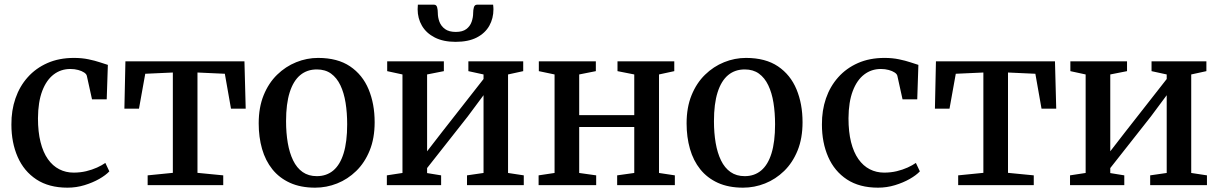

<svg xmlns="http://www.w3.org/2000/svg" viewBox="-20 -812 5345 842"><path d="M276 11Q194.5 11 139.8 -25Q85 -61 57.5 -123.8Q30 -186.5 30 -265.5Q29.5 -327.5 47.8 -380.5Q66 -433.5 101.5 -473.2Q137 -513 188 -535.5Q239 -558 304.5 -558Q339 -558 367.8 -552Q396.5 -546 418 -538.8Q439.5 -531.5 453 -527.5L448 -376.5H383.5L361 -478.5Q359.5 -487 349 -494Q338.5 -501 322.8 -505.2Q307 -509.5 288.5 -509.5Q247 -509.5 215.2 -485.2Q183.5 -461 165.2 -413Q147 -365 146.5 -293.5Q146.5 -233.5 157.8 -188.8Q169 -144 190 -114.2Q211 -84.5 239.8 -69.8Q268.5 -55 303 -55Q332 -55 358 -61.2Q384 -67.5 405.5 -77.2Q427 -87 442 -97.5L459.5 -60.5Q443.5 -43.5 415 -27.2Q386.5 -11 350.5 0Q314.5 11 276 11Z M627.5 0V-43L738 -54V-494L617 -488.5L589.5 -335.5H525.5L530 -543H1052L1057.5 -335.5H993L966 -488.5L846 -494V-54L959 -43V0Z M1114.5 -271Q1114.5 -341 1136.2 -394.5Q1158 -448 1195.2 -484.2Q1232.5 -520.5 1279 -539.2Q1325.5 -558 1375 -558Q1460.5 -558 1515.2 -521Q1570 -484 1596.5 -420.2Q1623 -356.5 1623 -276Q1623 -205.5 1601.2 -152Q1579.5 -98.5 1542.2 -62.2Q1505 -26 1458.5 -7.5Q1412 11 1362 11Q1298.5 11 1251.8 -10.2Q1205 -31.5 1174.5 -69.5Q1144 -107.5 1129.2 -159Q1114.5 -210.5 1114.5 -271ZM1369.5 -39.5Q1412 -39.5 1441.8 -64.5Q1471.5 -89.5 1487 -140Q1502.5 -190.5 1502.5 -266.5Q1502.5 -317.5 1495.5 -361.2Q1488.5 -405 1472.8 -438Q1457 -471 1431.8 -489.2Q1406.5 -507.5 1369.5 -507.5Q1326.5 -507.5 1296.5 -482.5Q1266.5 -457.5 1250.5 -407.2Q1234.5 -357 1234.5 -280.5Q1234.5 -229 1242 -185.2Q1249.5 -141.5 1265.5 -108.5Q1281.5 -75.5 1307.2 -57.5Q1333 -39.5 1369.5 -39.5Z M1676.5 0V-43L1745 -53.5V-485.5L1678 -500V-543H1926.5V-500L1853 -485.5V-148.5L1918 -232.5L2100.5 -465.5V-485.5L2034 -500V-543H2274.5V-500L2208 -485.5V-53.5L2277 -43V0H2028V-43L2100.5 -53.5V-394.5L2031 -301L1853 -75V-53L1914.5 -43V0ZM1883 -791.5Q1894 -791.5 1897 -780Q1900 -768.5 1900 -755Q1900 -735.5 1907.2 -716.2Q1914.5 -697 1931.8 -684.5Q1949 -672 1979 -672Q2008.5 -672 2025 -684.5Q2041.5 -697 2048.2 -716.2Q2055 -735.5 2055 -755Q2055 -768.5 2058.2 -780Q2061.5 -791.5 2072.5 -791.5H2142.5Q2143 -787 2143.5 -781.5Q2144 -776 2144 -771.5Q2144 -731.5 2125.8 -699Q2107.5 -666.5 2070.8 -647.5Q2034 -628.5 1978 -628.5Q1924 -628.5 1886.8 -647.5Q1849.5 -666.5 1830.5 -699Q1811.5 -731.5 1811.5 -771.5Q1811.5 -776.5 1812 -781.5Q1812.5 -786.5 1812.5 -791.5Z M2342 0V-43L2412 -53.5V-485.5L2343 -500V-543H2593V-500L2520 -485.5V-307H2761.5V-485.5L2688 -500V-543H2937V-500L2870 -485.5V-53.5L2939.5 -43V0H2686.5V-43L2761.5 -53.5V-255H2520V-53.5L2594.5 -43V0Z M2991 -271Q2991 -341 3012.8 -394.5Q3034.5 -448 3071.8 -484.2Q3109 -520.5 3155.5 -539.2Q3202 -558 3251.5 -558Q3337 -558 3391.8 -521Q3446.5 -484 3473 -420.2Q3499.5 -356.5 3499.5 -276Q3499.5 -205.5 3477.8 -152Q3456 -98.5 3418.8 -62.2Q3381.5 -26 3335 -7.5Q3288.5 11 3238.5 11Q3175 11 3128.2 -10.2Q3081.5 -31.5 3051 -69.5Q3020.5 -107.5 3005.8 -159Q2991 -210.5 2991 -271ZM3246 -39.5Q3288.5 -39.5 3318.2 -64.5Q3348 -89.5 3363.5 -140Q3379 -190.5 3379 -266.5Q3379 -317.5 3372 -361.2Q3365 -405 3349.2 -438Q3333.5 -471 3308.2 -489.2Q3283 -507.5 3246 -507.5Q3203 -507.5 3173 -482.5Q3143 -457.5 3127 -407.2Q3111 -357 3111 -280.5Q3111 -229 3118.5 -185.2Q3126 -141.5 3142 -108.5Q3158 -75.5 3183.8 -57.5Q3209.5 -39.5 3246 -39.5Z M3830.5 11Q3749 11 3694.2 -25Q3639.5 -61 3612 -123.8Q3584.5 -186.5 3584.5 -265.5Q3584 -327.5 3602.2 -380.5Q3620.5 -433.5 3656 -473.2Q3691.5 -513 3742.5 -535.5Q3793.5 -558 3859 -558Q3893.5 -558 3922.2 -552Q3951 -546 3972.5 -538.8Q3994 -531.5 4007.5 -527.5L4002.5 -376.5H3938L3915.5 -478.5Q3914 -487 3903.5 -494Q3893 -501 3877.2 -505.2Q3861.5 -509.5 3843 -509.5Q3801.5 -509.5 3769.8 -485.2Q3738 -461 3719.8 -413Q3701.5 -365 3701 -293.5Q3701 -233.5 3712.2 -188.8Q3723.5 -144 3744.5 -114.2Q3765.5 -84.5 3794.2 -69.8Q3823 -55 3857.5 -55Q3886.5 -55 3912.5 -61.2Q3938.5 -67.5 3960 -77.2Q3981.5 -87 3996.5 -97.5L4014 -60.5Q3998 -43.5 3969.5 -27.2Q3941 -11 3905 0Q3869 11 3830.5 11Z M4182 0V-43L4292.5 -54V-494L4171.5 -488.5L4144 -335.5H4080L4084.5 -543H4606.5L4612 -335.5H4547.5L4520.5 -488.5L4400.5 -494V-54L4513.5 -43V0Z M4672.5 0V-43L4741 -53.5V-485.5L4674 -500V-543H4922.5V-500L4849 -485.5V-148.5L4914 -232.5L5096.5 -465.5V-485.5L5030 -500V-543H5270.5V-500L5204 -485.5V-53.5L5273 -43V0H5024V-43L5096.5 -53.5V-394.5L5027 -301L4849 -75V-53L4910.5 -43V0Z"/></svg>

Font: Merriweather 48pt Medium
Style: Regular
Weight: 500
Version: Version 2.100